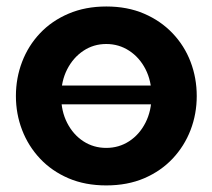

<svg xmlns="http://www.w3.org/2000/svg" viewBox="-20 -553 645 583"><path d="M112.5 -236.3V-293.2H524.4V-236.3ZM302.6 10Q238.6 10 187.9 -11.7Q137.2 -33.5 101.6 -71.4Q65.9 -109.4 47.1 -158.3Q28.3 -207.2 28.3 -261.4Q28.3 -316.1 47.1 -365.2Q65.9 -414.4 101.6 -452.1Q137.2 -489.8 188.2 -511.5Q239.2 -533.3 302.9 -533.3Q367 -533.3 417.5 -511.5Q468 -489.8 503.9 -452.1Q539.9 -414.4 558.7 -365.2Q577.4 -316.1 577.4 -261.4Q577.4 -207.2 558.7 -158.3Q539.9 -109.4 504.2 -71.4Q468.5 -33.5 417.8 -11.7Q367 10 302.6 10ZM165.7 -260.9Q165.7 -215.4 184 -179.7Q202.3 -144.1 233.2 -124Q264.1 -103.9 302.6 -103.9Q341.1 -103.9 372.3 -124.2Q403.5 -144.6 421.8 -180.5Q440.1 -216.5 440.1 -261.9Q440.1 -307.3 421.8 -343Q403.5 -378.6 372.2 -399Q341 -419.4 302.6 -419.4Q264.1 -419.4 233.1 -398.7Q202.1 -378 183.9 -342.4Q165.7 -306.8 165.7 -260.9Z"/></svg>

Font: Raleway Thin
Style: Regular
Weight: 100
Designer: Matt McInerney, Pablo Impallari, Rodrigo Fuenzalida
Foundry: Matt McInerney, Pablo Impallari, Rodrigo Fuenzalida
Version: Version 4.026